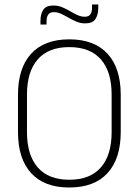

<svg xmlns="http://www.w3.org/2000/svg" viewBox="-20 -824 616 854"><path d="M288 10Q177 10 118.5 -54Q60 -118 60 -237V-402.5Q60 -521 118.5 -585Q177 -649 288 -649Q399.5 -649 458.2 -585Q517 -521 517 -402.5V-237Q517 -118 458.2 -54Q399.5 10 288 10ZM288 -24.5Q381 -24.5 428.8 -79.5Q476.5 -134.5 476.5 -236V-404Q476.5 -505 428.8 -559.8Q381 -614.5 288 -614.5Q195.5 -614.5 147.8 -559.8Q100 -505 100 -404V-236Q100 -134.5 147.8 -79.5Q195.5 -24.5 288 -24.5ZM359 -720Q339 -720 320.8 -727.5Q302.5 -735 285.8 -744.8Q269 -754.5 252.8 -762.2Q236.5 -770 220 -770Q202 -770 194.5 -759.2Q187 -748.5 187 -728V-715H160V-731Q160 -761.5 172.5 -780.5Q185 -799.5 218 -799.5Q238 -799.5 256.2 -792Q274.5 -784.5 291.2 -774.5Q308 -764.5 324.5 -757Q341 -749.5 357 -749.5Q375 -749.5 382.2 -760.5Q389.5 -771.5 389.5 -791.5V-804H417V-788Q417 -758 404.2 -739Q391.5 -720 359 -720Z"/></svg>

Font: Anek Bangla
Style: Extra-light
Weight: 200
Designer: Sulekha Rajkumar (Bangla), Yesha Goshar (Latin)
Foundry: Ek Type
Version: Version 1.002;March 21, 2022;FontCreator 13.0.0.2683 64-bit